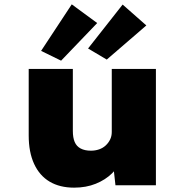

<svg xmlns="http://www.w3.org/2000/svg" viewBox="-20 -852 860 883"><path d="M321 11Q255 11 208.5 -16.5Q162 -44 137 -98Q112 -152 112 -229V-535H315V-250Q315 -219 323.5 -199Q332 -179 351 -169Q370 -159 398 -159Q418 -159 435.5 -165Q453 -171 466 -183Q479 -195 486.5 -210.5Q494 -226 494 -245V-535H697V0H511L499 -108L537 -120Q526 -85 495.5 -55Q465 -25 420.5 -7Q376 11 321 11ZM471 -578 385 -629 544 -831 653 -735ZM261 -573 169 -618 310 -832 427 -746Z"/></svg>

Font: Lexend Exa Black
Style: Regular
Weight: 900
Designer: Bonnie Shaver-Troup, Thomas Jockin
Foundry: Lexend
Version: Version 1.007